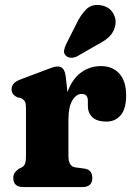

<svg xmlns="http://www.w3.org/2000/svg" viewBox="-20 -760 544 780"><path d="M247.5 -445.5 254 -385.5Q273 -439 309 -465.2Q345 -491.5 390 -491.5Q437 -491.5 464.8 -461Q492.5 -430.5 492.5 -372.5Q492.5 -317.5 470.2 -291.8Q448 -266 412 -266Q375 -266 356 -283.2Q337 -300.5 337 -330V-350Q337 -378.5 311.5 -378.5Q290 -378.5 274 -352.2Q258 -326 258 -274.5V-126Q258 -83.5 286.5 -80L323.5 -75Q340.5 -72.5 347.8 -62.2Q355 -52 355 -37Q355 0 314 0H75Q34 0 34 -37Q34 -50 40.2 -58.8Q46.5 -67.5 57.5 -75L68.5 -80Q76.5 -84 81 -93.5Q85.5 -103 85.5 -126V-321.5Q85.5 -342 80 -349.5Q74.5 -357 65.5 -361.5L50.5 -364.5Q40 -369.5 33.5 -377.2Q27 -385 27 -397.5Q27 -423.5 62.5 -437L158 -473Q177.5 -480.5 190.8 -485.2Q204 -490 214.5 -490Q228 -490 236.2 -480.2Q244.5 -470.5 247.5 -445.5ZM288.5 -659.5Q307 -699 330.2 -722Q353.5 -745 390.5 -738.5Q422 -733 437.8 -709Q453.5 -685 448.5 -658Q443.5 -631.5 426 -613.2Q408.5 -595 373 -577L293 -531Q281 -525 268 -525.5Q255 -526 247.5 -534Q238.5 -543 240.2 -554.5Q242 -566 248 -579Z"/></svg>

Font: Fraunces 9pt SuperSoft
Style: Bold
Weight: 700
Version: Version 1.000;[b76b70a41]